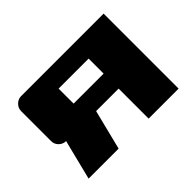

<svg xmlns="http://www.w3.org/2000/svg" viewBox="-103 -703 905 905"><g transform="rotate(-45 350.0 -250.0)"><path d="M250 -400V-300H450V-400ZM650 0H450V-200H300L250 0H50L100 -200Q80 -200 65 -214.5Q50 -229 50 -250V-450Q50 -470 65 -485Q80 -500 100 -500H650Z"/></g></svg>

Font: Tokeely Brookings
Style: Regular
Weight: 400
Designer: Peter Wiegel
Foundry: Peter Wiegel
Version: Version 2.001